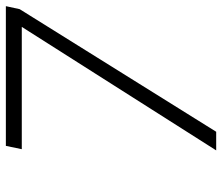

<svg xmlns="http://www.w3.org/2000/svg" viewBox="-70 -670 740 639"><g transform="rotate(-90 299.5 -350.0)"><path d="M599 -700 589 -654 181 0H119L530 -647H123L134 -700Z"/></g></svg>

Font: Albert Sans Light
Style: Italic
Weight: 300
Italic angle: -11.25°
Designer: Andreas Rasmussen
Foundry: a.Foundry
Version: Version 1.025